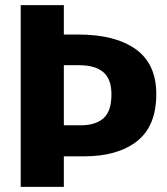

<svg xmlns="http://www.w3.org/2000/svg" viewBox="-20 -731 655 751"><path d="M229.7 -710.8V-595.9H286.7Q430.8 -595.9 511 -538.5Q591.3 -481 591.3 -363.1Q591.3 -237.9 515.9 -178.7Q440.5 -119.5 308.7 -119.5H229.7V0H61V-710.8ZM290.8 -475.9H229.7V-241H297.9Q352.8 -241 384.4 -268.2Q415.9 -295.4 415.9 -362.1Q415.9 -422.1 383.8 -449Q351.8 -475.9 290.8 -475.9Z"/></svg>

Font: FiraCode Nerd Font Mono
Style: Bold
Weight: 700
Monospace: yes
Designer: Carrois Corporate, Edenspiekermann AG, Nikita Prokopov
Foundry: Carrois Corporate, Edenspiekermann AG, Nikita Prokopov
Version: Version 6.002;Nerd Fonts 3.3.0